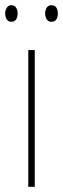

<svg xmlns="http://www.w3.org/2000/svg" viewBox="-32 -720 243 740"><path d="M102 0H77V-527H102ZM-12 -668Q-12 -680 -6 -690Q0 -700 12 -700Q24 -700 30 -690.5Q36 -681 36 -668Q36 -654 30 -645Q24 -636 12 -636Q0 -636 -6 -645.5Q-12 -655 -12 -668ZM142 -668Q142 -681 148 -690.5Q154 -700 166 -700Q179 -700 185 -691Q191 -682 191 -668Q191 -654 185 -645Q179 -636 166 -636Q154 -636 148 -645.5Q142 -655 142 -668Z"/></svg>

Font: Noto Sans Gurmukhi UI Condensed Thin
Style: Regular
Weight: 100
Width: 3
Designer: Jelle Bosma - Monotype Design Team
Foundry: Monotype Imaging Inc.
Version: Version 2.004; ttfautohint (v1.8.4.7-5d5b)